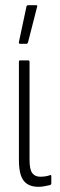

<svg xmlns="http://www.w3.org/2000/svg" viewBox="-20 -715 232 741"><path d="M128 6Q102 6 85 -5Q68 -16 60.5 -38.5Q53 -61 53 -98V-476Q53 -482 57 -482H89Q94 -482 94 -476V-98Q94 -61 104.5 -47Q115 -33 135 -33Q146 -33 155.5 -34.5Q165 -36 173 -39Q178 -41 178 -35V-7Q178 -3 174 -1Q165 1 153 3.5Q141 6 128 6ZM57 -546Q52 -546 53 -553L82 -689Q83 -695 89 -695H119Q126 -695 123 -688L88 -551Q86 -546 82 -546Z"/></svg>

Font: Sofia Sans Extra Condensed Light
Style: Regular
Weight: 300
Designer: Botio Nikoltchev, Ani Petrova
Foundry: lettersoup
Version: Version 4.101